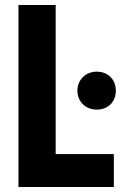

<svg xmlns="http://www.w3.org/2000/svg" viewBox="-20 -749 509 769"><path d="M54 0H436V-132H203V-729H54ZM367 -310C414 -310 444 -342 444 -386C444 -429 414 -462 367 -462C323 -462 290 -429 290 -386C290 -342 323 -310 367 -310Z"/></svg>

Font: Mona Sans SemiCondensed
Style: Bold
Weight: 700
Width: 4
Designer: Deni Anggara
Foundry: GitHub
Version: Version 2.000